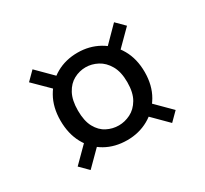

<svg xmlns="http://www.w3.org/2000/svg" viewBox="-93 -632 711 667"><g transform="rotate(-30 262.5 -298.0)"><path d="M262 -122Q213 -122 175 -143.5Q137 -165 115.5 -204.5Q94 -244 94 -297Q94 -350 116.5 -389.5Q139 -429 177 -450.5Q215 -472 263 -472Q310 -472 348.5 -450.5Q387 -429 409.5 -389.5Q432 -350 432 -297Q432 -244 409 -204.5Q386 -165 347.5 -143.5Q309 -122 262 -122ZM99 -96 66 -129 146 -209 179 -176ZM426 -96 350 -172 381 -207 459 -129ZM262 -181Q286 -181 309 -192.5Q332 -204 347 -229.5Q362 -255 362 -297Q362 -338 347 -364Q332 -390 309 -402Q286 -414 262 -414Q237 -414 214.5 -402Q192 -390 178 -364Q164 -338 164 -297Q164 -255 178 -229.5Q192 -204 214.5 -192.5Q237 -181 262 -181ZM146 -388 66 -467 99 -500 177 -422ZM377 -385 348 -421 426 -500 459 -467Z"/></g></svg>

Font: DM Sans 24pt Light
Style: Regular
Weight: 300
Designer: Colophon Foundry, Jonny Pinhorn
Foundry: Colophon Foundry
Version: Version 4.004;gftools[0.9.30]